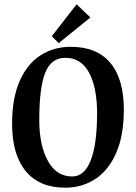

<svg xmlns="http://www.w3.org/2000/svg" viewBox="-20 -855 630 890"><path d="M554 -346Q554 -227 518.5 -146Q483 -65 421.5 -25Q360 15 282 15Q162 15 99 -62Q36 -139 36 -282Q36 -400 71.5 -480Q107 -560 168.5 -599Q230 -638 308 -638Q429 -638 491.5 -563.5Q554 -489 554 -346ZM162 -298Q162 -183 201.5 -110Q241 -37 315 -37Q371 -37 400.5 -111.5Q430 -186 430 -331Q430 -447 393.5 -517Q357 -587 282 -587Q217 -587 189.5 -517.5Q162 -448 162 -298ZM399 -774 252 -655 220 -687 335 -835Z"/></svg>

Font: Gupter
Style: Bold
Weight: 700
Designer: Octavio Pardo
Version: Version 1.000